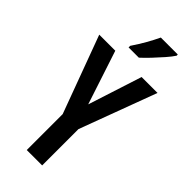

<svg xmlns="http://www.w3.org/2000/svg" viewBox="-295 -985 1032 1032"><g transform="rotate(45 221.5 -468.5)"><path d="M223 -407 322 -714H443L280 -276V0H163V-273L0 -714H122ZM374 -928Q361 -908 337 -880.5Q313 -853 286.5 -825Q260 -797 238 -777H160V-789Q187 -829 208 -866Q229 -903 245 -937H374Z"/></g></svg>

Font: Noto Sans ExtraCondensed SemiBold
Style: Regular
Weight: 600
Width: 2
Designer: Monotype Design Team
Foundry: Monotype Imaging Inc.
Version: Version 2.013; ttfautohint (v1.8.4.7-5d5b)